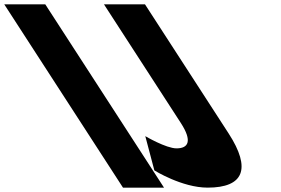

<svg xmlns="http://www.w3.org/2000/svg" viewBox="-484 -845 1289 880"><path d="M-276.4 -825H-464.4L79.7 15H267.7ZM180.6 -825H-7.4L345 -281C398.7 -198 379.1 -165 325.1 -165C277.1 -165 181.9 -221 181.9 -221L223.5 -64C223.5 -64 349.7 15 467.7 15C632.7 15 669 -71 564.1 -233Z"/></svg>

Font: Hussar
Style: BdOpOblSeven
Weight: 700
Foundry: Cannot Into Space Fonts
Version: Version 2.00